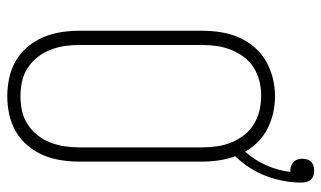

<svg xmlns="http://www.w3.org/2000/svg" viewBox="-202 -694 903 540"><g transform="rotate(90 250.0 -423.5)"><path d="M250 8Q224 8 198.5 2.5Q173 -3 150.5 -16Q128 -29 111 -49.5Q94 -70 84 -93.5Q74 -117 70 -143Q66 -169 66 -195V-540Q66 -566 70 -592Q74 -618 84 -641.5Q94 -665 111 -685.5Q128 -706 150.5 -719Q173 -732 198.5 -738.5Q224 -745 250 -745Q273 -745 296 -740Q319 -735 340 -724.5Q361 -714 378 -697.5Q395 -681 406 -661Q406 -661 406 -661Q406 -661 406 -661Q430 -688 444.5 -720.5Q459 -753 463 -789Q462 -788 461 -788Q460 -788 458 -788Q452 -788 445.5 -790.5Q439 -793 434.5 -797.5Q430 -802 428 -808.5Q426 -815 426 -822Q426 -829 428 -835.5Q430 -842 434.5 -846.5Q439 -851 445.5 -853Q452 -855 459 -855Q466 -855 473 -853Q480 -851 485 -845.5Q490 -840 491.5 -832.5Q493 -825 493 -818Q493 -793 488 -767.5Q483 -742 474 -718.5Q465 -695 451 -673.5Q437 -652 419 -633Q427 -611 430.5 -587.5Q434 -564 434 -540V-195Q434 -169 430 -143Q426 -117 416 -93.5Q406 -70 389 -49.5Q372 -29 349.5 -16Q327 -3 301.5 2.5Q276 8 250 8ZM250 -29Q271 -29 291.5 -33.5Q312 -38 329.5 -49.5Q347 -61 360 -77.5Q373 -94 380.5 -113.5Q388 -133 391 -153.5Q394 -174 394 -195V-540Q394 -561 391 -582Q388 -603 380 -622.5Q372 -642 359 -658.5Q346 -675 328 -686Q310 -697 289.5 -701.5Q269 -706 248 -706Q227 -706 207 -701Q187 -696 169.5 -685Q152 -674 139.5 -657Q127 -640 119.5 -621Q112 -602 109 -581.5Q106 -561 106 -540V-195Q106 -174 109 -153.5Q112 -133 119.5 -113.5Q127 -94 140 -77.5Q153 -61 170.5 -49.5Q188 -38 208.5 -33.5Q229 -29 250 -29Z"/></g></svg>

Font: Iosevka Slab Extralight
Style: Regular
Weight: 200
Monospace: yes
Designer: Belleve Invis
Foundry: Belleve Invis
Version: Version 11.1.1; ttfautohint (v1.8.3)